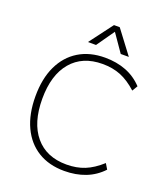

<svg xmlns="http://www.w3.org/2000/svg" viewBox="-164 -1038 1012 1160"><g transform="rotate(20 342.0 -457.5)"><path d="M385 8Q287 8 216 -35.5Q145 -79 106.5 -161Q68 -243 68 -357Q68 -471 106.5 -552Q145 -633 216 -676.5Q287 -720 385 -720Q459 -720 520 -696.5Q581 -673 627 -624L606 -589Q553 -637 501 -658Q449 -679 384 -679Q255 -679 183.5 -594.5Q112 -510 112 -357Q112 -203 183.5 -118Q255 -33 384 -33Q449 -33 501 -54Q553 -75 606 -123L627 -88Q581 -39 520 -15.5Q459 8 385 8ZM306 -773H254L367 -923H404L517 -773H465L386 -887Z"/></g></svg>

Font: Muli ExtraLight
Style: Regular
Weight: 250
Designer: Vernon Adams
Foundry: Vernon Adams
Version: Version 2.100; ttfautohint (v1.8.1.43-b0c9)